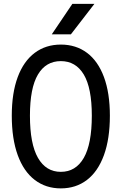

<svg xmlns="http://www.w3.org/2000/svg" viewBox="-20 -976 640 1010"><path d="M42 -367.5Q42 -486.5 73.2 -570.5Q104.5 -654.5 162.8 -698Q221 -741.5 300 -741.5Q379.5 -741.5 437.5 -698.2Q495.5 -655 526.8 -570.8Q558 -486.5 558 -367.5Q558 -246 526.8 -160Q495.5 -74 437.5 -29.5Q379.5 15 300 15Q221 15 162.8 -29.5Q104.5 -74 73.2 -160Q42 -246 42 -367.5ZM463 -367.5Q463 -513 420.8 -583.8Q378.5 -654.5 300 -654.5Q221.5 -654.5 179.5 -583.8Q137.5 -513 137.5 -367.5Q137.5 -219 179.8 -145.5Q222 -72 300 -72Q378.5 -72 420.8 -145.5Q463 -219 463 -367.5ZM476.5 -955.5 353 -795.5H252.5L360.5 -955.5Z"/></svg>

Font: SplineSansMono30
Style: Regular
Weight: 400
Designer: Eben Sorkin, Mirko Velimirovic
Foundry: Sorkin Type
Version: Version 1.000